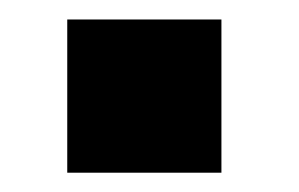

<svg xmlns="http://www.w3.org/2000/svg" viewBox="-20 -179 310 199"><path d="M49.7 0V-158.8H209.5V0Z"/></svg>

Font: Public Sans Thin
Style: Regular
Weight: 100
Designer: The Public Sans project authors (U.S. Web Design System). Libre Franklin designed by Pablo Impallari and Rodrigo Fuenzal
Version: Version 1.008